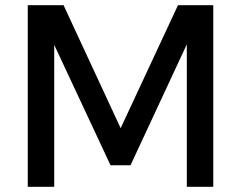

<svg xmlns="http://www.w3.org/2000/svg" viewBox="-20 -720 930 740"><path d="M666 -700H802V0H700V-549L483 -83H406L189 -547V0H87V-700H225L445 -226Z"/></svg>

Font: NT Somic Medium
Style: Regular
Weight: 500
Designer: Ravid Balaliev — lead type designer, mastering
Michael Voronin — secret advisor, marketing
Ivan Kovalenko — best boy
Foundry: NT Type
Version: Version 0.7